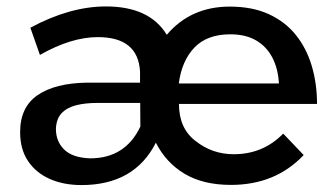

<svg xmlns="http://www.w3.org/2000/svg" viewBox="-20 -556 1014 582"><path d="M227 5Q173 5 131 -13.5Q89 -32 65 -67.8Q41 -103.5 41 -155.5Q41 -231.5 94.2 -267.8Q147.5 -304 243 -305.5H404.5V-338.5Q399 -443.5 276.5 -443.5Q196 -443.5 101 -389.5L72 -472Q192 -536.5 301 -536.5Q433.5 -536.5 485.5 -450.5Q558 -536 676.5 -536Q745 -536 795 -513Q845 -490 877.2 -449.5Q909.5 -409 925.2 -355.5Q941 -302 941 -241H522.5Q522.5 -166.5 573 -128.5Q623.5 -88.5 688.5 -88.5Q777.5 -88.5 838.5 -151L900.5 -86Q815 4.5 680 4.5Q596 4.5 539.5 -29.2Q483 -63 452.5 -123.5Q387.5 5 227 5ZM253 -76Q360 -76 405.5 -172.5L405 -244H275Q238 -244 210 -236.8Q182 -229.5 166.2 -212.2Q150.5 -195 149.5 -165Q149.5 -127.5 174.5 -102.8Q199.5 -78 253 -76ZM825.5 -303Q823 -347.5 805.8 -381Q788.5 -414.5 756.8 -433.2Q725 -452 678 -452Q608 -452 569.5 -412Q531 -372 522 -303Z"/></svg>

Font: Argentum Novus Medium
Style: Regular
Weight: 500
Designer: Julieta Ulanovsky (font) & Cristiano Sobral (main changes)
Foundry: Julieta Ulanovsky (font) & Cristiano Sobral (main changes)
Version: Version 3.00;November 27, 2020;FontCreator 13.0.0.2655 64-bi